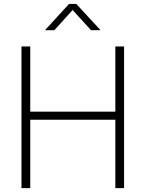

<svg xmlns="http://www.w3.org/2000/svg" viewBox="-20 -966 748 986"><path d="M90.3 0V-727.5H135.3V-392.6H572.3V-727.5H617.2V0H572.3V-351.1H135.3V0ZM259.3 -811H212.9V-813L334.5 -945.8H371.6L494.6 -813V-811H447.3L353 -914.6Z"/></svg>

Font: Inter 24pt ExtraLight
Style: Regular
Weight: 250
Designer: Rasmus Andersson
Foundry: rsms
Version: Version 4.001;git-66647c0bb